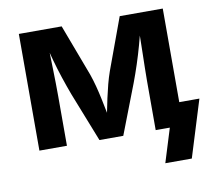

<svg xmlns="http://www.w3.org/2000/svg" viewBox="-77 -629 978 875"><g transform="rotate(-10 411.5 -192.0)"><path d="M64 0V-540H262.2L352.1 -300.8Q361.3 -274.4 369.4 -243.9Q377.4 -213.4 384 -181.9Q390.6 -150.4 396.5 -120.4Q402.3 -90.3 406.7 -64.9H387.7Q392.1 -89.4 397.9 -119.4Q403.8 -149.4 410.6 -181.2Q417.5 -212.9 425.5 -243.7Q433.6 -274.4 442.9 -300.8L530.8 -540H730V0H602.1V-229Q602.1 -255.4 602.8 -286.9Q603.5 -318.4 604.2 -352.1Q605 -385.7 605.5 -419.9Q606 -454.1 606.4 -485.8H617.7Q606.9 -439.5 594.7 -395.3Q582.5 -351.1 568.8 -309.6Q555.2 -268.1 540.5 -229L452.1 0H341.8L251.5 -229Q236.8 -268.6 222.9 -310.3Q209 -352.1 196.8 -396.2Q184.6 -440.4 173.8 -485.8H186.5Q187 -456.1 187.7 -422.6Q188.5 -389.2 189.5 -354.7Q190.4 -320.3 190.9 -288.1Q191.4 -255.9 191.4 -229V0ZM619.1 156.2 667.5 0H629.4V-106.9H823.2L741.7 156.2Z"/></g></svg>

Font: V-Inter
Style: SemiBold-600
Weight: 600
Designer: Rasmus Andersson
Foundry: rsms
Version: Version 4.000;git-4146feb